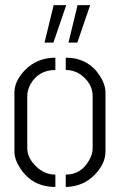

<svg xmlns="http://www.w3.org/2000/svg" viewBox="-20 -739 475 760"><path d="M251 -570.3 287.1 -718.8H336.9L286.1 -570.3ZM156.2 -570.3 192.4 -718.8H242.2L191.4 -570.3ZM37.1 -139.6V-372.1Q37.1 -418 78.1 -460.9Q127 -510.7 199.2 -510.7V-461.9Q133.8 -461.9 101.6 -407.2Q87.9 -382.8 87.9 -359.4V-152.3Q87.9 -113.3 125 -78.1Q158.2 -47.9 199.2 -47.9V1Q108.4 1 60.5 -72.3Q37.1 -107.4 37.1 -139.6ZM240.2 1V-47.9Q300.8 -47.9 332 -103.5Q346.7 -127.9 346.7 -150.4V-359.4Q346.7 -402.3 309.6 -435.5Q279.3 -461.9 240.2 -461.9V-510.7Q328.1 -510.7 375 -439.5Q397.5 -404.3 397.5 -372.1V-139.6Q397.5 -92.8 357.4 -49.8Q310.5 0 240.2 1Z"/></svg>

Font: Post No Bills Colombo
Style: Regular
Weight: 400
Designer: Kosala Senevirathne, Siva Puranthara, Lasantha Premarathna, Tharique Azeez
Foundry: Mooniak
Version: Version 1.220 ; ttfautohint (v1.6)